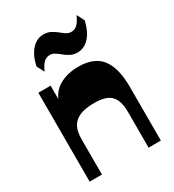

<svg xmlns="http://www.w3.org/2000/svg" viewBox="-194 -925 941 1036"><g transform="rotate(-30 276.5 -407.0)"><path d="M424 0V-224.3Q424 -291.8 394.5 -323.6Q365 -355.5 290.3 -355.5Q234.8 -355.5 200.4 -341.3Q166 -327 149.7 -297.8Q133.5 -268.5 133.5 -221.8V0H57V-554H133.5V-424.7L122.2 -439.5Q141.5 -508.7 192.9 -538.4Q244.2 -568 312.5 -568Q412 -568 456.2 -510Q500.5 -452 500.5 -334.8V0ZM143 -635.5 119.3 -681.5Q131.7 -742.2 163 -777.5Q194.2 -812.7 237.7 -813Q262.2 -813 281 -803.4Q299.7 -793.7 315.1 -781.1Q330.5 -768.5 344.9 -758.9Q359.2 -749.2 376 -749.2Q398.5 -749.5 414.5 -765Q430.5 -780.5 445.2 -814L469 -767.7Q456 -707.5 424.9 -671.9Q393.7 -636.3 350.5 -636Q325.5 -636 306.7 -645.6Q288 -655.3 273 -667.9Q258 -680.5 243.2 -690.1Q228.5 -699.8 212.2 -699.8Q188.7 -699.5 173.2 -684Q157.7 -668.5 143 -635.5Z"/></g></svg>

Font: Savate ExtraLight
Style: Regular
Weight: 200
Designer: Max Esnée
Foundry: Plomb Type
Version: Version 2.000